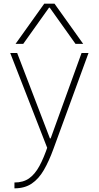

<svg xmlns="http://www.w3.org/2000/svg" viewBox="-20 -810 540 1050"><path d="M59 188Q107 188 139 165.5Q171 143 195.5 98Q220 53 242 -13L243 11L36 -520H74L253 -53H257L426 -520H464L272 5Q248 71 220 119.5Q192 168 153.5 194Q115 220 59 220ZM65 -570 222 -790H278L435 -570H393L252 -768H248L107 -570Z"/></svg>

Font: M PLUS Code Latin ExtraLight
Style: Regular
Weight: 250
Designer: Coji Morishita
Foundry: UNDERFOREST DESIGN
Version: Version 1.002; ttfautohint (v1.8.3)